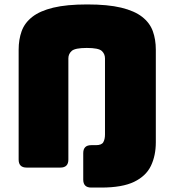

<svg xmlns="http://www.w3.org/2000/svg" viewBox="-20 -755 786 865"><path d="M64 -531Q64 -577 77.5 -614.5Q91 -652 125.5 -679Q160 -706 220 -720.5Q280 -735 373 -735Q466 -735 526 -720.5Q586 -706 620.5 -679Q655 -652 668.5 -614.5Q682 -577 682 -531V-114Q682 -54 660 -8Q638 38 584.5 64Q531 90 436 90H391Q355 90 355 54V-65Q355 -101 391 -101H412Q438 -101 445.5 -114.5Q453 -128 453 -149V-492Q453 -512 438.5 -525.5Q424 -539 371 -539Q318 -539 303 -525.5Q288 -512 288 -492V-36Q288 0 252 0H100Q64 0 64 -36Z"/></svg>

Font: Bungee Tint
Style: Regular
Weight: 400
Designer: David Jonathan Ross
Foundry: David Jonathan Ross
Version: Version 2.001